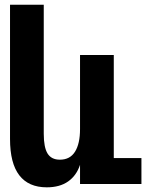

<svg xmlns="http://www.w3.org/2000/svg" viewBox="-20 -780 642 814"><path d="M178.2 14.2Q101.1 14.2 61.8 -36.9Q22.5 -87.9 22.5 -190.9V-759.8H165.5V-212.9Q165.5 -155.3 181.6 -129.2Q197.8 -103 233.9 -103Q276.9 -103 298.1 -137Q319.3 -170.9 319.3 -232.9V-546.9H462.4V-109.9H579.6V0H319.3V-81.1Q304.2 -35.6 268.8 -10.7Q233.4 14.2 178.2 14.2Z"/></svg>

Font: Hack
Style: Bold
Weight: 700
Monospace: yes
Designer: Christopher Simpkins
Foundry: Christopher Simpkins
Version: Version 2.017